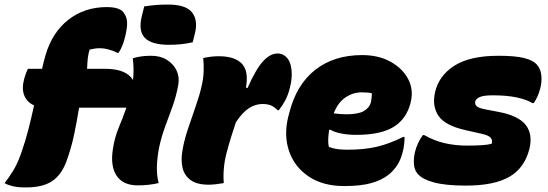

<svg xmlns="http://www.w3.org/2000/svg" viewBox="-46 -801 2396 840"><path d="M585 -773Q612 -777 635 -779Q658 -781 689 -781Q767 -781 794 -747Q821 -713 807 -656L797 -616Q770 -610 745.5 -607.5Q721 -605 693 -605Q617 -605 587.5 -635.5Q558 -666 575 -733ZM245 -96Q223 -36 182 -8.5Q141 19 67 19Q31 19 9 13.5Q-13 8 -26 0Q-7 -24 11.5 -54Q30 -84 46 -129Q66 -186 79 -237.5Q92 -289 103 -340Q73 -353 60.5 -382.5Q48 -412 60 -457Q65 -474 68.5 -483Q72 -492 76 -500H138Q145 -531 153 -559Q182 -659 253 -714.5Q324 -770 421 -770Q453 -770 472 -762.5Q491 -755 498 -741Q509 -725 510 -703.5Q511 -682 503 -647Q498 -625 491 -606Q484 -587 473 -570H467Q450 -579 429.5 -584.5Q409 -590 389 -590Q376 -590 366 -588Q356 -586 346 -584Q340 -565 338 -545Q336 -525 335 -500H414Q506 -500 536 -451Q541 -499 535 -546Q551 -551 570 -554Q589 -557 615 -557Q656 -557 684.5 -539Q713 -521 726.5 -492.5Q740 -464 734 -430Q725 -380 708.5 -334.5Q692 -289 676 -245.5Q660 -202 650 -155Q642 -114 640.5 -75Q639 -36 648 0Q605 10 557 10Q492 10 464 -32.5Q436 -75 448 -149Q455 -198 473 -241.5Q491 -285 507 -330H300Q290 -268 278 -211Q266 -154 245 -96Z M933 0Q917 3 899 5Q881 7 867 7Q815 7 787.5 -13.5Q760 -34 752.5 -67.5Q745 -101 752 -141Q759 -185 776 -236Q793 -287 810 -335.5Q827 -384 835 -420Q844 -456 845 -488.5Q846 -521 843 -547Q860 -551 877 -553Q894 -555 911 -555Q981 -555 1012 -522.5Q1043 -490 1030 -418L1037 -416Q1073 -498 1104.5 -532.5Q1136 -567 1168 -567Q1185 -567 1197.5 -558.5Q1210 -550 1217 -538Q1228 -519 1230 -487.5Q1232 -456 1223 -420Q1215 -386 1202 -362Q1189 -338 1174 -319H1168Q1155 -333 1140 -339.5Q1125 -346 1102 -346Q1072 -346 1043.5 -328Q1015 -310 986 -266Q962 -196 945 -131Q928 -66 933 0Z M1538 -560Q1611 -560 1663.5 -530.5Q1716 -501 1740 -454.5Q1764 -408 1751 -355L1750 -350Q1732 -280 1675.5 -245.5Q1619 -211 1513 -211Q1476 -211 1446.5 -217Q1417 -223 1400 -233H1394Q1391 -213 1390 -194Q1389 -175 1393 -158Q1412 -151 1431.5 -148.5Q1451 -146 1473 -146Q1548 -146 1603 -159Q1658 -172 1718 -202H1724Q1724 -166 1715 -133Q1706 -99 1691 -77Q1676 -55 1656 -38Q1625 -13 1578.5 0Q1532 13 1460 13Q1367 13 1305 -28.5Q1243 -70 1219 -139Q1195 -208 1215 -290L1219 -305Q1250 -430 1332.5 -495Q1415 -560 1538 -560ZM1537 -397Q1498 -397 1465 -374.5Q1432 -352 1414 -305Q1430 -303 1443.5 -302Q1457 -301 1470 -301Q1521 -301 1545.5 -315Q1570 -329 1577 -354Q1579 -366 1580 -375.5Q1581 -385 1581 -393Q1565 -397 1537 -397Z M1998 -164Q2040 -164 2065.5 -166Q2091 -168 2105 -172Q2110 -187 2101 -198Q2092 -209 2060 -216L1989 -232Q1901 -252 1872.5 -294Q1844 -336 1857 -396Q1873 -469 1941 -513Q2009 -557 2135 -557Q2208 -557 2247.5 -547Q2287 -537 2303 -518Q2320 -499 2322.5 -470Q2325 -441 2317 -412Q2308 -377 2289 -350H2283Q2257 -366 2213.5 -375Q2170 -384 2110 -384Q2069 -384 2052 -376Q2035 -368 2033 -356Q2031 -343 2041 -335Q2051 -327 2085 -321L2132 -312Q2221 -296 2253.5 -255Q2286 -214 2270 -149Q2249 -66 2182.5 -27.5Q2116 11 1992 11Q1904 11 1852 -3Q1800 -17 1780 -42Q1767 -58 1765 -82Q1763 -106 1769 -134Q1779 -176 1804 -210H1810Q1854 -185 1900 -174.5Q1946 -164 1998 -164Z"/></svg>

Font: Recursive Sn Csl St Blk
Style: Italic
Weight: 900
Italic angle: -15°
Version: Version 1.079;hotconv 1.0.112;makeotfexe 2.5.65598; ttfautoh